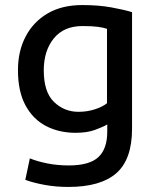

<svg xmlns="http://www.w3.org/2000/svg" viewBox="-20 -551 621 759"><path d="M250 188Q201 188 157 180Q113 172 80 160L98 75Q127 87 167 95Q207 103 252 103Q333 103 368.5 70.5Q404 38 404 -31V-59Q387 -49 355.5 -37.5Q324 -26 279 -26Q214 -26 162.5 -52.5Q111 -79 81 -134Q51 -189 51 -274Q51 -349 81.5 -407Q112 -465 168.5 -498Q225 -531 305 -531Q369 -531 419 -522Q469 -513 502 -503V-42Q502 79 440 133.5Q378 188 250 188ZM290 -109Q325 -109 355.5 -119Q386 -129 403 -143V-437Q389 -442 366.5 -445Q344 -448 306 -448Q232 -448 192.5 -399Q153 -350 153 -273Q153 -187 193.5 -148Q234 -109 290 -109Z"/></svg>

Font: Ubuntu Sans Medium
Style: Regular
Weight: 500
Designer: Dalton Maag Ltd
Foundry: Dalton Maag Ltd
Version: Version 1.006; ttfautohint (v1.8.4.7-5d5b)